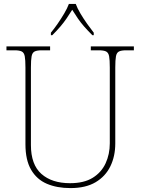

<svg xmlns="http://www.w3.org/2000/svg" viewBox="-20 -951 719 981"><path d="M340 10Q271 10 219.5 -12Q168 -34 139 -83.5Q110 -133 110 -214V-606Q110 -645 106.5 -663.5Q103 -682 91 -688Q79 -694 54 -694H13V-714H236V-694H194Q169 -694 157 -688Q145 -682 141.5 -663.5Q138 -645 138 -606V-210Q138 -110 191.5 -62.5Q245 -15 338 -15Q409 -15 453.5 -42.5Q498 -70 519.5 -116.5Q541 -163 541 -219V-606Q541 -645 537.5 -663.5Q534 -682 522 -688Q510 -694 485 -694H444V-714H664V-694H625Q600 -694 588 -688Q576 -682 572.5 -663.5Q569 -645 569 -606V-218Q569 -153 544 -101.5Q519 -50 468.5 -20Q418 10 340 10ZM240 -784Q256 -803 274 -829Q292 -855 308 -882Q324 -909 332 -931H367Q375 -909 391 -882Q407 -855 425.5 -829Q444 -803 459 -784V-771H452Q427 -796 409.5 -816Q392 -836 378 -856.5Q364 -877 349 -901Q334 -877 320 -856.5Q306 -836 289 -816Q272 -796 247 -771H240Z"/></svg>

Font: Noto Serif Khmer Thin
Style: Regular
Weight: 250
Version: Version 2.003